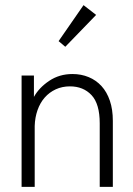

<svg xmlns="http://www.w3.org/2000/svg" viewBox="-20 -727 517 747"><path d="M368 -247Q368 -323 336 -357Q304 -391 252 -391Q222 -391 197 -379.5Q172 -368 154 -347.5Q136 -327 126 -298.5Q116 -270 115 -237V0H64V-433H112V-350Q132 -386 171.5 -412.5Q211 -439 262 -439Q296 -439 325 -427Q354 -415 375 -392Q396 -369 407.5 -335Q419 -301 419 -257V0H368V-247ZM354 -669 234 -545 208 -567 305 -707Z"/></svg>

Font: Tilda Sans Light
Style: Regular
Weight: 300
Designer: ParaType Ltd
Foundry: ParaType Ltd
Version: Version 1.009